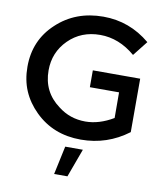

<svg xmlns="http://www.w3.org/2000/svg" viewBox="-98 -785 945 1088"><g transform="rotate(10 374.5 -241.0)"><path d="M402.5 5Q243.5 5 138.5 -98.5Q86.5 -149.5 60 -211.5Q33.5 -273.5 33.5 -350Q33.5 -502.5 141.5 -602.5Q249 -703.5 409 -703.5Q560 -703.5 678.5 -604.5L611 -519Q518 -598.5 409 -598.5Q300 -598.5 227.5 -526.5Q155 -454.5 155 -350Q155 -226 253 -154Q321 -100.5 410 -100.5Q489 -100.5 570.5 -149L570 -296.5H402V-393.5H674.5V-86Q553.5 5 402.5 5ZM364.5 223H288L323 59.5H424.5Z"/></g></svg>

Font: Argentum Novus Medium
Style: Regular
Weight: 500
Designer: Julieta Ulanovsky (font) & Cristiano Sobral (main changes)
Foundry: Julieta Ulanovsky (font) & Cristiano Sobral (main changes)
Version: Version 3.00;November 27, 2020;FontCreator 13.0.0.2655 64-bi